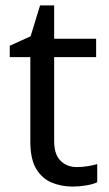

<svg xmlns="http://www.w3.org/2000/svg" viewBox="-20 -679 401 709"><path d="M264 -62Q284 -62 305 -65.5Q326 -69 339 -73V-6Q325 1 299 5.5Q273 10 249 10Q207 10 171.5 -4.5Q136 -19 114 -55Q92 -91 92 -156V-468H16V-510L93 -545L128 -659H180V-536H335V-468H180V-158Q180 -109 203.5 -85.5Q227 -62 264 -62Z"/></svg>

Font: Noto Sans Gurmukhi
Style: Regular
Weight: 400
Designer: Jelle Bosma - Monotype Design Team
Foundry: Monotype Imaging Inc.
Version: Version 2.003